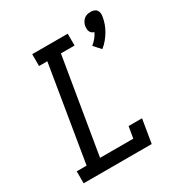

<svg xmlns="http://www.w3.org/2000/svg" viewBox="-181 -900 962 1026"><g transform="rotate(-30 300.0 -387.5)"><path d="M482 -571 444 -613Q459 -625 471 -639.5Q483 -654 491 -671Q483 -673 477 -677.5Q471 -682 467.5 -689.5Q464 -697 463.5 -705Q463 -713 464 -722Q466 -733 471 -743Q476 -753 484.5 -761Q493 -769 504 -772Q515 -775 526 -775Q537 -775 547 -772Q557 -769 563 -761Q569 -753 570.5 -743Q572 -733 570 -722Q567 -701 559.5 -680Q552 -659 540.5 -639.5Q529 -620 514.5 -602.5Q500 -585 482 -571ZM37 0V-74H98L195 -662H144V-735H363V-662H279L181 -74H386L398 -145H481L457 0Z"/></g></svg>

Font: Iosevka Curly Slab ExObl
Style: Regular
Weight: 400
Width: 7
Italic angle: -9°
Monospace: yes
Designer: Belleve Invis
Foundry: Belleve Invis
Version: Version 11.1.0; ttfautohint (v1.8.3)